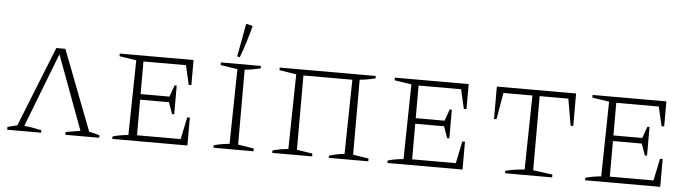

<svg xmlns="http://www.w3.org/2000/svg" viewBox="-47 -962 4181 1161"><g transform="rotate(5 2043.5 -382.0)"><path d="M22 0V-17L81 -32L275 -518H330L517 -31Q533 -28 548 -24.5Q563 -21 581 -15V0H375V-17L464 -32L297 -482L123 -32Q148 -30 174.5 -25.5Q201 -21 228 -15V0Z M1100 -169H1116V0H660V-15Q684 -22 708 -26Q732 -30 755 -32L763 -486L660 -502V-518H1108V-366H1092L1065 -483H807V-285H982L1007 -355H1020V-181H1007L982 -251H807V-35H1072Z M1274 0V-15Q1298 -22 1322 -26Q1346 -30 1369 -32L1377 -486L1274 -502V-518H1517V-503Q1497 -499 1473 -494Q1449 -489 1421 -487V-32L1517 -17V0ZM1385 -559 1369 -563 1405 -759 1410 -764 1446 -754Q1421 -655 1385 -559Z M1778 -483V-32L1873 -17V0H1631V-15Q1655 -22 1679 -26Q1703 -30 1726 -32L1734 -486L1631 -502V-518H2214V-503Q2192 -498 2168 -493.5Q2144 -489 2119 -487V-32L2214 -17V0H1974V-13Q2021 -28 2067 -32L2075 -483Z M2770 -169H2786V0H2330V-15Q2354 -22 2378 -26Q2402 -30 2425 -32L2433 -486L2330 -502V-518H2778V-366H2762L2735 -483H2477V-285H2652L2677 -355H2690V-181H2677L2652 -251H2477V-35H2742Z M3430 -518V-321H3414L3386 -483H3212V-33L3330 -17V0H3044V-15Q3075 -23 3104 -27Q3133 -31 3160 -33L3168 -483H2992L2964 -321H2949V-518Z M3970 -169H3986V0H3530V-15Q3554 -22 3578 -26Q3602 -30 3625 -32L3633 -486L3530 -502V-518H3978V-366H3962L3935 -483H3677V-285H3852L3877 -355H3890V-181H3877L3852 -251H3677V-35H3942Z"/></g></svg>

Font: Piazzolla SC ExtraLight
Style: Regular
Weight: 200
Designer: Juan Pablo del Peral
Foundry: Huerta Tipografica
Version: Version 1.330